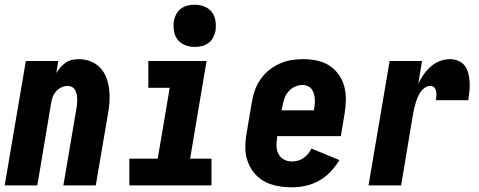

<svg xmlns="http://www.w3.org/2000/svg" viewBox="-22 -790 2042 818"><path d="M-2 0 88 -530H226L218 -479Q226 -492 236 -503.5Q246 -515 258.5 -523.5Q271 -532 285.5 -535Q300 -538 314 -538Q340 -538 364 -528.5Q388 -519 405 -501Q422 -483 431 -459Q440 -435 443 -410Q446 -385 444.5 -358Q443 -331 438 -305L386 0H248L303 -324Q305 -334 306 -344.5Q307 -355 307 -366Q307 -377 305 -387Q303 -397 298.5 -405.5Q294 -414 285.5 -419Q277 -424 266 -424Q253 -424 240 -418Q227 -412 217.5 -401.5Q208 -391 203 -378Q198 -365 196 -352L137 0Z M529 0V-114H650L701 -416H610V-530H858L788 -114H879V0ZM808 -590Q786 -590 766 -598Q746 -606 734 -622Q722 -638 719 -659Q716 -680 719 -702Q722 -717 729.5 -731Q737 -745 750 -754Q763 -763 778 -766.5Q793 -770 808 -770Q829 -770 849 -762Q869 -754 881 -738Q893 -722 896 -701Q899 -680 896 -658Q893 -643 885.5 -629Q878 -615 865 -606Q852 -597 837 -593.5Q822 -590 808 -590Z M1222 8Q1199 8 1176 5Q1153 2 1132 -5Q1111 -12 1092.5 -24.5Q1074 -37 1060.5 -53.5Q1047 -70 1038 -90.5Q1029 -111 1025.5 -133Q1022 -155 1023.5 -178.5Q1025 -202 1029 -225L1051 -355Q1055 -380 1063.5 -404.5Q1072 -429 1087.5 -451.5Q1103 -474 1124 -491Q1145 -508 1169.5 -519Q1194 -530 1219.5 -534Q1245 -538 1270 -538Q1299 -538 1328 -532Q1357 -526 1380.5 -511Q1404 -496 1420.5 -473Q1437 -450 1444.5 -422.5Q1452 -395 1451.5 -365Q1451 -335 1446 -305L1430 -210H1159V-207Q1156 -188 1156 -169.5Q1156 -151 1164 -135Q1172 -119 1187.5 -110.5Q1203 -102 1222 -102Q1234 -102 1247 -105.5Q1260 -109 1271 -116.5Q1282 -124 1290.5 -134.5Q1299 -145 1305 -157L1424 -108Q1408 -81 1386 -58Q1364 -35 1337 -20Q1310 -5 1280.5 1.5Q1251 8 1222 8ZM1178 -320H1315L1316 -323Q1318 -335 1319 -346.5Q1320 -358 1319 -369.5Q1318 -381 1315 -391.5Q1312 -402 1305.5 -410.5Q1299 -419 1289 -423.5Q1279 -428 1267 -428Q1250 -428 1234 -420.5Q1218 -413 1206.5 -399.5Q1195 -386 1189.5 -369.5Q1184 -353 1181 -337Z M1548 0 1638 -530H1776L1760 -432Q1769 -453 1782.5 -472Q1796 -491 1813.5 -506.5Q1831 -522 1852.5 -530Q1874 -538 1896 -538Q1914 -538 1931.5 -530.5Q1949 -523 1959 -508.5Q1969 -494 1973.5 -476.5Q1978 -459 1979 -439.5Q1980 -420 1978 -401Q1976 -382 1973 -363H1835Q1836 -373 1837 -382.5Q1838 -392 1836 -401.5Q1834 -411 1827.5 -417.5Q1821 -424 1811 -424Q1799 -424 1788 -416.5Q1777 -409 1770 -398.5Q1763 -388 1758 -376.5Q1753 -365 1749.5 -353.5Q1746 -342 1743 -330Q1740 -318 1738 -306L1687 0Z"/></svg>

Font: iosevka_custom_sans_ss08 Heavy
Style: Italic
Weight: 900
Italic angle: -10°
Designer: Belleve Invis
Foundry: Belleve Invis
Version: Version 10.3.0; ttfautohint (v1.8.3)